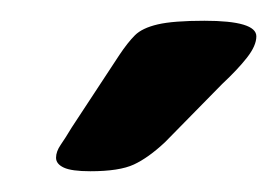

<svg xmlns="http://www.w3.org/2000/svg" viewBox="-20 -738 267 185"><path d="M67 -573Q49 -573 41.5 -576.5Q34 -580 34 -586Q34 -592 38.5 -598.5Q43 -605 49 -615L95 -685Q103 -697 110 -704Q117 -711 132 -714.5Q147 -718 177 -718Q227 -718 227 -703Q227 -694 218 -682.5Q209 -671 194 -657L139 -601Q123 -586 109 -579.5Q95 -573 67 -573Z"/></svg>

Font: Asap Semi Expanded Semi Expanded SemiBold
Style: Italic
Weight: 600
Width: 6
Italic angle: -6°
Designer: Pablo Cosgaya
Foundry: Omnibus-Type
Version: Version 3.001; ttfautohint (v1.8.4.7-5d5b)